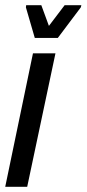

<svg xmlns="http://www.w3.org/2000/svg" viewBox="-29 -714 331 734"><path d="M-9 0 97 -510H183L75 0ZM104 -569 70 -686 71 -694H129L158 -615L218 -694H282L280 -686L192 -569Z"/></svg>

Font: Saira Ultra Condensed SemiBold
Style: Italic
Weight: 600
Width: 1
Italic angle: -12°
Designer: Hector Gatti with collaboration of the Omnibus-Type team
Foundry: Omnibus-Type
Version: Version 1.001; ttfautohint (v1.8)